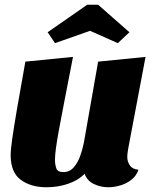

<svg xmlns="http://www.w3.org/2000/svg" viewBox="-20 -770 649 810"><path d="M176 20Q110 20 67.5 -11.5Q25 -43 25 -115Q25 -138 31.5 -184Q38 -230 51.5 -309Q65 -388 87 -510L288 -530Q267 -422 252.5 -347.5Q238 -273 229 -224Q220 -175 216 -145Q212 -115 212 -96Q212 -76 217.5 -60Q223 -44 247 -44Q274 -44 291.5 -64.5Q309 -85 319 -114Q329 -143 334 -169L394 -510L594 -530L522 -149Q520 -140 518.5 -128Q517 -116 517 -107Q517 -88 528 -72Q539 -56 564 -54Q556 -29 535.5 -12.5Q515 4 488.5 12Q462 20 437 20Q404 20 375.5 6Q347 -8 337 -37Q310 -9 267 5.5Q224 20 176 20ZM212 -588 181 -634 348 -750H394L526 -634L477 -588L360 -640Z"/></svg>

Font: Sansita Swashed ExtraBold
Style: Regular
Weight: 800
Designer: Pablo Cosgaya
Foundry: Omnibus-Type
Version: Version 1.003; ttfautohint (v1.8.3)